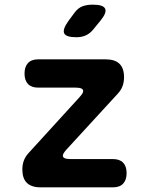

<svg xmlns="http://www.w3.org/2000/svg" viewBox="-20 -805 640 825"><path d="M154.9 0Q115.1 0 95.5 -19.2Q76 -38.4 76 -76.5Q76 -98.1 82.6 -115.3Q89.2 -132.5 102.7 -147.3L322.6 -388.4Q329.7 -396.5 333.6 -402.7Q337.5 -409 337.5 -413.7Q337.5 -421.1 329.4 -424.8Q321.3 -428.5 304.8 -428.5H144.1Q115 -428.5 100.2 -444.1Q85.4 -459.8 85.4 -488.9Q85.4 -518 100.2 -534Q115 -550 144.1 -550H434.1Q473.9 -550 493.5 -530.8Q513 -511.6 513 -473.5Q513 -451.9 506.4 -434.5Q499.8 -417.2 486.3 -402.7L264.9 -161.6Q257.8 -153.5 253.9 -147.1Q250 -140.7 250 -136Q250 -128.9 258.1 -125.2Q266.2 -121.5 282.4 -121.5H465.3Q494.4 -121.5 509.2 -105.9Q524 -90.2 524 -61.1Q524 -32 509.2 -16Q494.4 0 465.3 0ZM308.6 -645Q263.6 -645 255.8 -661.9Q248.1 -678.8 274.1 -715L299.3 -749.2Q314.9 -770.6 334 -777.8Q353.2 -785 378.6 -785Q423.9 -785 431.8 -767.6Q439.7 -750.2 411.3 -715.8L381 -678.8Q366.8 -661.2 348.9 -653.1Q330.9 -645 308.6 -645Z"/></svg>

Font: Maple Mono
Style: Regular
Weight: 400
Monospace: yes
Designer: subframe7536
Version: Version 7.300